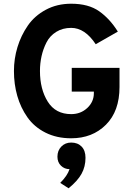

<svg xmlns="http://www.w3.org/2000/svg" viewBox="-20 -732 713 1033"><path d="M363 12Q285 12 224.5 -18.5Q164 -49 127.5 -101Q91 -153 73 -216Q55 -279 55 -350Q55 -416 74 -478.5Q93 -541 129.5 -594Q166 -647 226.5 -679.5Q287 -712 363 -712Q456 -712 513.5 -671.5Q571 -631 614 -562L495 -494Q437 -582 363 -582Q317 -582 282.5 -560.5Q248 -539 230 -503.5Q212 -468 203.5 -429.5Q195 -391 195 -350Q195 -252 237 -185Q279 -118 363 -118Q414 -118 449.5 -151Q485 -184 485 -231V-239H366V-367H623V-264Q623 -134 550 -61Q477 12 363 12ZM289 111Q289 78 310 56.5Q331 35 363 35Q398 35 419 56.5Q440 78 440 117Q440 165 418.5 203.5Q397 242 349 281L304 252Q343 213 354 178Q327 178 308 159.5Q289 141 289 111Z"/></svg>

Font: ReCut ExtraBold
Style: Regular
Weight: 800
Designer: Giant Group (for alternate capitals set)
Version: Version 2.002;FEAKit 1.0